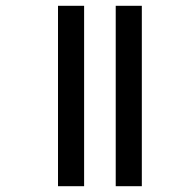

<svg xmlns="http://www.w3.org/2000/svg" viewBox="-20 -642 608 662"><path d="M379 0V-622H469V0ZM180 0V-622H270V0Z"/></svg>

Font: Noto Sans Bengali Condensed Medium
Style: Regular
Weight: 500
Width: 3
Designer: Jelle Bosma - Monotype Design Team
Foundry: Monotype Imaging Inc.
Version: Version 2.003